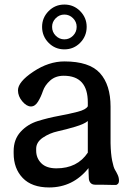

<svg xmlns="http://www.w3.org/2000/svg" viewBox="-20 -812 565 844"><path d="M165 -694Q165 -734 193.5 -763Q222 -792 263 -792Q304 -792 332.5 -763Q361 -734 361 -694Q361 -653 332.5 -624Q304 -595 263 -595Q222 -595 193.5 -624Q165 -653 165 -694ZM209 -694Q209 -671 225 -655Q241 -639 263 -639Q285 -639 301 -655Q317 -671 317 -694Q317 -716 301 -732Q285 -748 263 -748Q241 -748 225 -732Q209 -716 209 -694ZM466 -182Q467 -136 473 -106Q479 -76 485.5 -65.5Q492 -55 497.5 -43Q503 -31 503 -18Q503 -8 498 -3.5Q493 1 490 1Q487 1 478 1L427 0H399Q385 0 378 -8Q371 -16 370.5 -27.5Q370 -39 369.5 -51.5Q369 -64 369 -73Q301 12 196 12Q120 12 80 -29.5Q40 -71 40 -138V-148Q40 -199 70.5 -232.5Q101 -266 146.5 -280Q192 -294 238 -302.5Q284 -311 321 -320.5Q358 -330 366 -345V-362Q366 -479 260 -479Q224 -479 200.5 -458Q177 -437 168.5 -411.5Q160 -386 147 -365Q134 -344 116 -344Q97 -344 78 -366.5Q59 -389 59 -415Q59 -452 126.5 -497Q194 -542 263 -542Q373 -542 419.5 -490.5Q466 -439 466 -343ZM366 -141V-280Q351 -267 311 -255Q271 -243 234.5 -235Q198 -227 168.5 -207Q139 -187 139 -158V-150Q139 -117 161.5 -94.5Q184 -72 228 -72Q320 -72 366 -141Z"/></svg>

Font: Coupeur_Texte
Style: Regular
Weight: 400
Designer: Léa Rolland
Version: Version 1.000;PS 001.000;hotconv 1.0.88;makeotf.lib2.5.64775